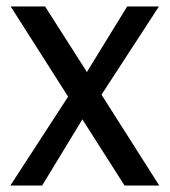

<svg xmlns="http://www.w3.org/2000/svg" viewBox="-20 -572 523 592"><path d="M13 -552 190 -274 12 0H110L234 -204L364 0H471L293 -280L470 -552H372L248 -350L119 -552Z"/></svg>

Font: Malmofest
Style: Regular
Weight: 400
Designer: Jonny Pinhorn (Poppins), Kolossal
Version: Version 1.004;Glyphs 3.1.2 (3151)